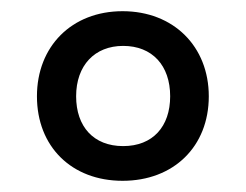

<svg xmlns="http://www.w3.org/2000/svg" viewBox="-20 -746 440 343"><path d="M199 -423C290 -423 353 -484 353 -574C353 -663 290 -726 199 -726C108 -726 46 -663 46 -574C46 -484 108 -423 199 -423ZM200 -485C147 -485 116 -520 116 -574C116 -629 149 -664 200 -664C252 -664 284 -629 284 -574C284 -520 253 -485 200 -485Z"/></svg>

Font: Noto Naskh Arabic UI Medium
Style: Regular
Weight: 500
Designer: Monotype Design Team, David Williams, Mohamad Dakak and Nizar Qandah
Foundry: Monotype Imaging Inc.
Version: Version 2.014